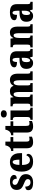

<svg xmlns="http://www.w3.org/2000/svg" viewBox="1891 -2701 820 4642"><g transform="rotate(-90 2301.0 -380.0)"><path d="M210 10Q140 10 99 -5Q58 -20 41 -45.5Q24 -71 24 -105Q24 -146 50 -162.5Q76 -179 111 -179Q111 -115 139 -84Q167 -53 212 -53Q256 -53 274 -72Q292 -91 292 -119Q292 -150 267 -169Q242 -188 187 -209Q108 -238 69 -276Q30 -314 30 -386Q30 -469 85 -509Q140 -549 230 -549Q317 -549 355 -519Q393 -489 393 -453Q393 -420 371 -402.5Q349 -385 301 -385Q301 -435 277 -461Q253 -487 216 -487Q188 -487 170 -472Q152 -457 152 -429Q152 -398 174 -379.5Q196 -361 257 -338Q304 -320 338.5 -299Q373 -278 392.5 -246Q412 -214 412 -165Q412 -86 361 -38Q310 10 210 10Z M712 10Q591 10 532 -62Q473 -134 473 -265Q473 -406 532.5 -478Q592 -550 702 -550Q803 -550 861 -488Q919 -426 919 -308V-257H634Q635 -158 665 -112Q695 -66 752 -66Q797 -66 824.5 -91Q852 -116 867 -153Q882 -148 892 -136.5Q902 -125 902 -107Q902 -80 883 -53Q864 -26 822 -8Q780 10 712 10ZM762 -321Q762 -398 749 -441Q736 -484 706 -484Q675 -484 655.5 -442Q636 -400 635 -321Z M1181 10Q1115 10 1076 -25Q1037 -60 1037 -149V-469H972V-520Q1008 -521 1031.5 -535.5Q1055 -550 1068 -565Q1080 -580 1090.5 -603Q1101 -626 1107 -660H1198V-536H1308V-469H1198V-162Q1198 -118 1208.5 -97.5Q1219 -77 1250 -77Q1287 -77 1317 -87V-17Q1301 -9 1267 0.5Q1233 10 1181 10Z M1561 10Q1495 10 1456 -25Q1417 -60 1417 -149V-469H1352V-520Q1388 -521 1411.5 -535.5Q1435 -550 1448 -565Q1460 -580 1470.5 -603Q1481 -626 1487 -660H1578V-536H1688V-469H1578V-162Q1578 -118 1588.5 -97.5Q1599 -77 1630 -77Q1667 -77 1697 -87V-17Q1681 -9 1647 0.5Q1613 10 1561 10Z M1868 -626Q1831 -626 1806 -644Q1781 -662 1781 -698Q1781 -736 1806 -753Q1831 -770 1868 -770Q1904 -770 1930 -753Q1956 -736 1956 -698Q1956 -662 1930 -644Q1904 -626 1868 -626ZM1725 0V-55H1735Q1760 -55 1776.5 -70Q1793 -85 1793 -127V-414Q1793 -453 1776.5 -467Q1760 -481 1736 -481H1720V-536H1952V-126Q1952 -84 1968 -69.5Q1984 -55 2010 -55H2019V0Z M2049 0V-55H2054Q2084 -55 2100 -67Q2116 -79 2116 -123V-420Q2116 -462 2100 -473.5Q2084 -485 2055 -485H2052V-536H2260L2271 -466H2276Q2294 -505 2326 -527.5Q2358 -550 2419 -550Q2468 -550 2499.5 -529.5Q2531 -509 2547 -465H2551Q2567 -505 2601.5 -527.5Q2636 -550 2690 -550Q2762 -550 2801.5 -504Q2841 -458 2841 -357V-125Q2841 -79 2853.5 -67Q2866 -55 2895 -55H2898V0H2681V-326Q2681 -390 2668 -425.5Q2655 -461 2623 -461Q2600 -461 2585.5 -441.5Q2571 -422 2564 -389.5Q2557 -357 2557 -319V-125Q2557 -79 2569 -67Q2581 -55 2611 -55H2614V0H2398V-326Q2398 -390 2386 -425.5Q2374 -461 2341 -461Q2317 -461 2303 -439.5Q2289 -418 2282 -383Q2275 -348 2275 -307V-120Q2275 -78 2289.5 -66.5Q2304 -55 2333 -55H2336V0Z M3095 10Q3038 10 2997.5 -30Q2957 -70 2957 -154Q2957 -235 3005.5 -274Q3054 -313 3152 -317L3223 -320V-374Q3223 -430 3211.5 -458.5Q3200 -487 3173 -487Q3149 -487 3136 -459Q3123 -431 3123 -379Q3058 -379 3026 -394.5Q2994 -410 2994 -446Q2994 -482 3020 -505Q3046 -528 3089.5 -539Q3133 -550 3187 -550Q3285 -550 3334 -511.5Q3383 -473 3383 -380V-125Q3383 -85 3394.5 -70Q3406 -55 3436 -55H3439V0H3252L3232 -66H3223Q3204 -39 3186.5 -22.5Q3169 -6 3148 2Q3127 10 3095 10ZM3159 -63Q3188 -63 3206 -98.5Q3224 -134 3224 -191V-265L3194 -262Q3152 -258 3136 -230.5Q3120 -203 3120 -150Q3120 -108 3129.5 -85.5Q3139 -63 3159 -63Z M3476 0V-55H3481Q3511 -55 3527 -67Q3543 -79 3543 -123V-417Q3543 -458 3528 -469.5Q3513 -481 3485 -481H3481V-536H3688L3699 -466H3704Q3721 -504 3751 -527Q3781 -550 3837 -550Q3907 -550 3943 -504Q3979 -458 3979 -357V-125Q3979 -79 3991.5 -67Q4004 -55 4033 -55H4037V0H3820V-326Q3820 -390 3809 -425.5Q3798 -461 3767 -461Q3742 -461 3728 -439.5Q3714 -418 3708.5 -382.5Q3703 -347 3703 -307V-120Q3703 -78 3717 -66.5Q3731 -55 3760 -55H3763V0Z M4234 10Q4177 10 4136.5 -30Q4096 -70 4096 -154Q4096 -235 4144.5 -274Q4193 -313 4291 -317L4362 -320V-374Q4362 -430 4350.5 -458.5Q4339 -487 4312 -487Q4288 -487 4275 -459Q4262 -431 4262 -379Q4197 -379 4165 -394.5Q4133 -410 4133 -446Q4133 -482 4159 -505Q4185 -528 4228.5 -539Q4272 -550 4326 -550Q4424 -550 4473 -511.5Q4522 -473 4522 -380V-125Q4522 -85 4533.5 -70Q4545 -55 4575 -55H4578V0H4391L4371 -66H4362Q4343 -39 4325.5 -22.5Q4308 -6 4287 2Q4266 10 4234 10ZM4298 -63Q4327 -63 4345 -98.5Q4363 -134 4363 -191V-265L4333 -262Q4291 -258 4275 -230.5Q4259 -203 4259 -150Q4259 -108 4268.5 -85.5Q4278 -63 4298 -63Z"/></g></svg>

Font: Noto Serif Armenian Condensed ExtraBold
Style: Regular
Weight: 800
Width: 3
Designer: Monotype Design Team
Foundry: Monotype Imaging Inc.
Version: Version 2.008; ttfautohint (v1.8.4.7-5d5b)